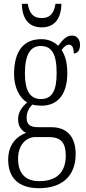

<svg xmlns="http://www.w3.org/2000/svg" viewBox="-20 -750 452 1010"><path d="M199 -606C270 -606 302 -656 303 -730H272C263 -674 239 -655 199 -655C159 -655 135 -675 126 -730H95C96 -656 128 -606 199 -606ZM185 240C313 240 378 170 378 60C378 -18 343 -81 249 -81H178C141 -81 120 -94 120 -130C120 -163 135 -184 150 -200C161 -196 184 -194 198 -194C289 -194 334 -261 334 -364C334 -427 321 -460 304 -487C319 -507 330 -515 343 -515C360 -515 368 -498 368 -469C390 -469 401 -488 401 -514C401 -540 387 -563 358 -563C324 -563 302 -529 286 -509C266 -529 236 -544 198 -544C104 -544 54 -482 54 -359C54 -292 82 -235 123 -211C98 -190 75 -161 75 -123C75 -82 96 -62 117 -51C72 -35 23 7 23 90C23 182 74 240 185 240ZM195 -229C137 -229 111 -275 111 -364C111 -463 140 -508 194 -508C252 -508 278 -467 278 -365C278 -273 254 -229 195 -229ZM186 203C104 203 75 151 75 86C75 11 118 -29 167 -29H237C301 -29 326 2 326 68C326 144 290 203 186 203Z"/></svg>

Font: Noto Serif Bengali ExtraCondensed Light
Style: Regular
Weight: 300
Width: 2
Designer: Juan Bruce, Universal Thirst, Indian Type Foundry and the Monotype Design Team.
Foundry: Monotype Imaging Inc.
Version: Version 2.003